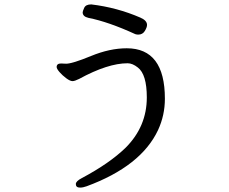

<svg xmlns="http://www.w3.org/2000/svg" viewBox="-20 -779 1040 871"><path d="M343 72Q324 72 324 56Q324 43 351 29Q477 -38 550 -109Q646 -205 646 -337Q646 -442 605 -473Q581 -492 559 -492Q469 -492 339 -421Q319 -411 309 -411Q298 -411 280.5 -424Q263 -437 250 -452Q237 -467 237 -475Q237 -491 257 -491L280 -490Q308 -490 393 -525Q478 -560 555 -560Q728 -560 728 -331Q728 -256 697 -189Q620 -25 373 66Q357 72 343 72ZM607 -622Q601 -622 594 -624Q472 -680 381 -698Q355 -704 355 -723Q355 -728 362 -743.5Q369 -759 394 -759Q511 -745 617 -699Q647 -686 647 -666Q647 -655 637 -638.5Q627 -622 607 -622Z"/></svg>

Font: LXGW WenKai Medium
Style: Regular
Weight: 500
Designer: LXGW / Fontworks Inc.
Foundry: LXGW / Fontworks Inc.
Version: Version 1.501; October 10, 2024